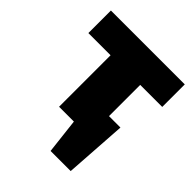

<svg xmlns="http://www.w3.org/2000/svg" viewBox="-167 -529 783 783"><g transform="rotate(45 224.5 -137.5)"><path d="M234 0V-117H386L313 0ZM252 152 221 -117H386L368 152ZM149 0V-427H320V0ZM21 -297V-427H447V-297Z"/></g></svg>

Font: Ysabeau Office Black
Style: Regular
Weight: 900
Designer: Christian Thalmann (Catharsis Fonts)
Version: Version 2.001;gftools[0.9.30]; featfreeze: tnum,lnum,ss02